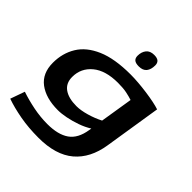

<svg xmlns="http://www.w3.org/2000/svg" viewBox="-254 -946 1346 1346"><g transform="rotate(45 419.5 -272.5)"><path d="M7 166 45 59Q107 80 177 94Q247 108 317 108Q422 108 480.5 67Q539 26 554 -70L557 -88Q519 -64 472 -47.5Q425 -31 379.5 -22Q334 -13 300 -13Q181 -13 110.5 -66Q40 -119 40 -224Q40 -318 85 -392Q130 -466 228 -508.5Q326 -551 484 -551Q520 -551 563 -547.5Q606 -544 649 -538Q692 -532 728.5 -524.5Q765 -517 788 -509L721 -86Q698 62 604.5 141Q511 220 341 220Q241 220 156.5 204.5Q72 189 7 166ZM610 -424Q586 -432 551 -439.5Q516 -447 463 -447Q340 -447 273 -391.5Q206 -336 206 -249Q206 -187 250 -156Q294 -125 372 -125Q414 -125 469.5 -141Q525 -157 571 -181ZM484 -631Q452 -631 438.5 -643Q425 -655 425 -678Q425 -716 444.5 -740.5Q464 -765 504 -765Q534 -765 547.5 -753Q561 -741 561 -718Q561 -677 542.5 -654Q524 -631 484 -631Z"/></g></svg>

Font: Georama Extra Expanded SemiBold
Style: Italic
Weight: 600
Width: 8
Italic angle: -9°
Designer: Jean-Baptiste Levee
Foundry: Production Type
Version: Version 1.000